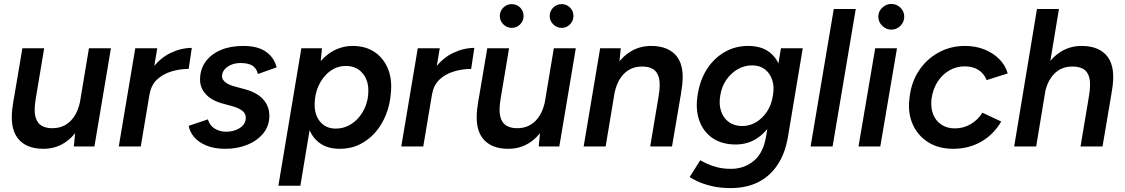

<svg xmlns="http://www.w3.org/2000/svg" viewBox="-20 -746 5730 978"><path d="M356 0 365 -92 433 -500H545L461 0ZM48 -228 94 -500H205L162 -243ZM162 -243Q152 -184 160.5 -151.5Q169 -119 191.5 -106Q214 -93 244 -93Q302 -92 340 -130.5Q378 -169 390 -240L432 -238Q419 -158 386.5 -102.5Q354 -47 307 -17.5Q260 12 201 12Q110 12 68.5 -44.5Q27 -101 46 -215L50 -243Z M585 0 669 -500H781L697 0ZM703 -265Q717 -346 756.5 -398.5Q796 -451 849.5 -476.5Q903 -502 957 -502L941 -395Q896 -395 853 -382Q810 -369 780 -341Q750 -313 742 -266Z M1128 12Q1073 12 1033 -4Q993 -20 970 -46.5Q947 -73 941 -105L1039 -138Q1048 -106 1074.5 -90.5Q1101 -75 1131 -75Q1156 -75 1179 -83Q1202 -91 1217 -107Q1232 -123 1232 -146Q1232 -168 1214 -182Q1196 -196 1160 -206L1116 -218Q1059 -233 1029 -265.5Q999 -298 999 -340Q999 -393 1027 -431.5Q1055 -470 1104 -491Q1153 -512 1218 -512Q1294 -512 1335.5 -482Q1377 -452 1389 -403L1294 -369Q1286 -400 1264.5 -412.5Q1243 -425 1204 -425Q1166 -425 1138.5 -405.5Q1111 -386 1111 -356Q1111 -341 1128 -327Q1145 -313 1181 -304L1222 -293Q1288 -276 1320 -240.5Q1352 -205 1352 -157Q1352 -104 1320.5 -66Q1289 -28 1238.5 -8Q1188 12 1128 12Z M1398 200 1515 -500H1620L1611 -408L1510 200ZM1776 -512Q1841 -512 1886.5 -482Q1932 -452 1955 -398.5Q1978 -345 1971 -273Q1967 -215 1946.5 -163Q1926 -111 1892 -72Q1858 -33 1812.5 -10.5Q1767 12 1711 12Q1648 12 1607.5 -18Q1567 -48 1550 -101.5Q1533 -155 1539 -224Q1544 -295 1564 -348.5Q1584 -402 1617 -438.5Q1650 -475 1690.5 -493.5Q1731 -512 1776 -512ZM1742 -410Q1706 -410 1677.5 -394Q1649 -378 1628 -351Q1607 -324 1595.5 -291Q1584 -258 1583 -223Q1580 -164 1609.5 -127.5Q1639 -91 1690 -91Q1726 -91 1756 -106.5Q1786 -122 1808 -148Q1830 -174 1842.5 -207Q1855 -240 1856 -275Q1859 -334 1827.5 -372Q1796 -410 1742 -410Z M2024 0 2108 -500H2220L2136 0ZM2142 -265Q2156 -346 2195.5 -398.5Q2235 -451 2288.5 -476.5Q2342 -502 2396 -502L2380 -395Q2335 -395 2292 -382Q2249 -369 2219 -341Q2189 -313 2181 -266Z M2724 0 2733 -92 2801 -500H2913L2829 0ZM2416 -228 2462 -500H2573L2530 -243ZM2530 -243Q2520 -184 2528.5 -151.5Q2537 -119 2559.5 -106Q2582 -93 2612 -93Q2670 -92 2708 -130.5Q2746 -169 2758 -240L2800 -238Q2787 -158 2754.5 -102.5Q2722 -47 2675 -17.5Q2628 12 2569 12Q2478 12 2436.5 -44.5Q2395 -101 2414 -215L2418 -243ZM2586 -604Q2562 -604 2544 -622Q2526 -640 2526 -664Q2526 -690 2544 -707.5Q2562 -725 2586 -725Q2612 -725 2629.5 -707.5Q2647 -690 2647 -664Q2647 -640 2629.5 -622Q2612 -604 2586 -604ZM2841 -604Q2816 -604 2798 -622Q2780 -640 2780 -664Q2780 -690 2798 -707.5Q2816 -725 2841 -725Q2866 -725 2883.5 -707.5Q2901 -690 2901 -664Q2901 -640 2883.5 -622Q2866 -604 2841 -604Z M2953 0 3037 -500H3142L3133 -408L3065 0ZM3292 0 3335 -257 3449 -270 3403 0ZM3335 -257Q3345 -317 3336.5 -349Q3328 -381 3306.5 -394Q3285 -407 3253 -407Q3195 -408 3157.5 -369.5Q3120 -331 3108 -260L3065 -262Q3079 -342 3111 -397.5Q3143 -453 3190.5 -482.5Q3238 -512 3296 -512Q3388 -512 3429.5 -456Q3471 -400 3451 -285L3447 -257Z M3702 212Q3648 212 3606 202Q3564 192 3536 179Q3508 166 3493 156L3547 70Q3560 78 3581.5 88Q3603 98 3633.5 106Q3664 114 3704 114Q3770 114 3819 74Q3868 34 3882 -50L3958 -500H4069L3994 -51Q3980 34 3941 93Q3902 152 3842 182Q3782 212 3702 212ZM3727 -10Q3657 -10 3609 -43Q3561 -76 3541 -135Q3521 -194 3535 -271Q3548 -345 3584 -398.5Q3620 -452 3673 -482Q3726 -512 3791 -512Q3859 -512 3901 -479Q3943 -446 3957.5 -387.5Q3972 -329 3959 -253Q3946 -180 3913.5 -125Q3881 -70 3834 -40Q3787 -10 3727 -10ZM3761 -104Q3799 -104 3832 -124Q3865 -144 3887.5 -178.5Q3910 -213 3917 -259Q3925 -304 3913.5 -338.5Q3902 -373 3876 -393Q3850 -413 3811 -413Q3771 -413 3737 -393Q3703 -373 3679.5 -339Q3656 -305 3649 -260Q3641 -215 3653 -179.5Q3665 -144 3693 -124Q3721 -104 3761 -104Z M4109 0 4227 -700H4339L4221 0Z M4353 0 4438 -500H4549L4464 0ZM4520 -595Q4494 -595 4474 -614.5Q4454 -634 4454 -661Q4454 -688 4474 -707Q4494 -726 4520 -726Q4547 -726 4566.5 -707Q4586 -688 4586 -661Q4586 -634 4566.5 -614.5Q4547 -595 4520 -595Z M4836 12Q4761 12 4708 -21.5Q4655 -55 4629.5 -112Q4604 -169 4612 -239Q4619 -321 4658 -382Q4697 -443 4759 -477.5Q4821 -512 4895 -512Q4950 -512 4994.5 -494Q5039 -476 5070 -445Q5101 -414 5113 -372L5006 -338Q4992 -372 4963.5 -390Q4935 -408 4894 -408Q4851 -408 4815 -387Q4779 -366 4755.5 -329Q4732 -292 4725 -243Q4720 -199 4732.5 -165.5Q4745 -132 4774 -112Q4803 -92 4844 -92Q4888 -92 4925 -114Q4962 -136 4984 -172L5080 -127Q5040 -59 4976.5 -23.5Q4913 12 4836 12Z M5146 0 5262 -700H5374L5258 0ZM5484 0 5527 -257 5642 -272 5596 0ZM5527 -257Q5537 -317 5529 -349Q5521 -381 5499 -394Q5477 -407 5445 -407Q5387 -408 5349.5 -369.5Q5312 -331 5300 -260L5258 -262Q5271 -342 5303.5 -397.5Q5336 -453 5383.5 -482.5Q5431 -512 5489 -512Q5581 -512 5622.5 -456Q5664 -400 5644 -285L5639 -257Z"/></svg>

Font: Figtree SemiBold
Style: Italic
Weight: 600
Italic angle: -9.5°
Foundry: Erik Kennedy
Version: Version 2.001;gftools[0.9.30]